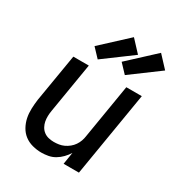

<svg xmlns="http://www.w3.org/2000/svg" viewBox="-186 -910 971 1042"><g transform="rotate(30 300.0 -389.0)"><path d="M226 8Q198 8 170 0.5Q142 -7 120.5 -23.5Q99 -40 85.5 -64.5Q72 -89 66.5 -116Q61 -143 62 -172.5Q63 -202 67 -231L117 -530H214L162 -217Q159 -200 158.5 -182.5Q158 -165 161 -149Q164 -133 172 -118.5Q180 -104 193 -94Q206 -84 222.5 -80Q239 -76 256 -76Q272 -76 288 -78.5Q304 -81 319 -88Q334 -95 347.5 -106Q361 -117 370.5 -131Q380 -145 385.5 -160.5Q391 -176 393 -192L449 -530H546L458 0H362L374 -75Q362 -56 346 -39.5Q330 -23 310.5 -11.5Q291 0 269 4Q247 8 226 8ZM409 -583 358 -637 519 -786 586 -714ZM239 -583 188 -637 349 -786 416 -714Z"/></g></svg>

Font: Iosevka Curly MdExObl
Style: Regular
Weight: 500
Width: 7
Italic angle: -9°
Monospace: yes
Designer: Belleve Invis
Foundry: Belleve Invis
Version: Version 11.1.0; ttfautohint (v1.8.3)